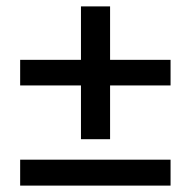

<svg xmlns="http://www.w3.org/2000/svg" viewBox="-20 -593 596 600"><path d="M43 -13V-94H513V-13ZM233 -158V-573H324V-158ZM43 -326V-406H513V-326Z"/></svg>

Font: Yaldevi Medium
Style: Regular
Weight: 500
Designer: Sol Matas, Rajitha Manaperi, Kosala Senevirathne
Foundry: Mooniak
Version: Version 1.100